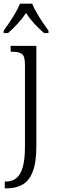

<svg xmlns="http://www.w3.org/2000/svg" viewBox="-21 -786 313 1046"><path d="M5 240V203H12Q44 203 67 185.5Q90 168 102.5 126Q115 84 115 11V-433Q115 -480 98.5 -492Q82 -504 48 -504H37V-536H177V10Q177 100 157 150Q137 200 101 220Q65 240 19 240ZM-1 -619Q13 -638 30.5 -664Q48 -690 63.5 -717Q79 -744 88 -766H154Q163 -744 178.5 -717Q194 -690 211.5 -664Q229 -638 243 -619V-606H219Q189 -632 165 -658Q141 -684 121 -715Q100 -684 76 -658Q52 -632 23 -606H-1Z"/></svg>

Font: Noto Serif SemiCondensed Light
Style: Regular
Weight: 300
Width: 4
Designer: Monotype Design Team
Foundry: Monotype Imaging Inc.
Version: Version 2.013